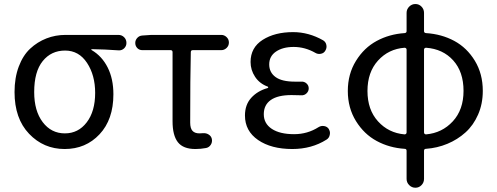

<svg xmlns="http://www.w3.org/2000/svg" viewBox="-20 -713 2422 935"><path d="M294.9 12.7Q192.4 12.7 121.6 -61.5Q50.8 -135.7 50.8 -264.6Q50.8 -334 71.3 -388.7Q91.8 -443.4 127 -476.1Q162.1 -508.8 206.1 -525.9Q250 -543 298.8 -543H556.6Q573.2 -543 584.5 -531.7Q595.7 -520.5 595.7 -503.9Q595.7 -488.3 584.5 -477.5Q573.2 -466.8 557.6 -467.8Q489.3 -472.7 426.8 -473.6Q424.8 -473.6 424.8 -471.7Q424.8 -469.7 426.8 -468.8Q476.6 -439.5 504.4 -384.3Q532.2 -329.1 532.2 -253.9Q532.2 -130.9 464.8 -59.1Q397.5 12.7 294.9 12.7ZM295.9 -63.5Q361.3 -63.5 402.3 -117.2Q443.4 -170.9 443.4 -260.7Q443.4 -346.7 403.8 -406.7Q364.3 -466.8 296.9 -466.8Q229.5 -466.8 188 -415.5Q146.5 -364.3 146.5 -264.6Q146.5 -172.9 188 -118.2Q229.5 -63.5 295.9 -63.5Z M931.6 12.7Q872.1 12.7 846.2 -20.5Q820.3 -53.7 820.3 -122.1V-459Q820.3 -468.8 810.5 -468.8H672.9Q658.2 -468.8 648.4 -479Q638.7 -489.3 638.7 -503.9Q638.7 -517.6 648.4 -528.3Q658.2 -539.1 672.9 -540L716.8 -543H1057.6Q1072.3 -543 1083.5 -532.2Q1094.7 -521.5 1094.7 -505.9Q1094.7 -490.2 1083.5 -479.5Q1072.3 -468.8 1057.6 -468.8H918.9Q909.2 -468.8 909.2 -459Q906.2 -339.8 906.2 -116.2Q906.2 -87.9 917.5 -75.7Q928.7 -63.5 951.2 -63.5Q960 -63.5 969.7 -64.5Q984.4 -65.4 996.6 -57.6Q1008.8 -49.8 1011.7 -36.1Q1014.6 -20.5 1006.3 -7.8Q998 4.9 983.4 7.8Q957 12.7 931.6 12.7Z M1403.3 12.7Q1300.8 12.7 1236.8 -31.2Q1172.9 -75.2 1172.9 -150.4Q1172.9 -203.1 1203.6 -236.8Q1234.4 -270.5 1283.2 -284.2Q1286.1 -285.2 1286.1 -287.6Q1286.1 -290 1284.2 -291Q1244.1 -305.7 1222.2 -338.9Q1200.2 -372.1 1200.2 -411.1Q1200.2 -481.4 1259.3 -519Q1318.4 -556.6 1407.2 -556.6Q1483.4 -556.6 1553.7 -516.6Q1566.4 -508.8 1569.3 -494.1Q1572.3 -479.5 1564.5 -466.8Q1557.6 -454.1 1543 -451.2Q1528.3 -448.2 1516.6 -455.1Q1465.8 -484.4 1410.2 -484.4Q1357.4 -484.4 1324.2 -461.9Q1291 -439.5 1291 -399.4Q1291 -360.4 1321.8 -337.9Q1352.5 -315.4 1416 -315.4Q1431.6 -315.4 1447.3 -315.4Q1461.9 -316.4 1472.7 -306.6Q1483.4 -296.9 1483.4 -282.7Q1483.4 -268.6 1472.7 -258.3Q1461.9 -248 1447.3 -249Q1422.9 -250 1399.4 -250Q1333 -250 1298.8 -226.1Q1264.6 -202.1 1264.6 -156.7Q1264.6 -111.3 1303.7 -85.4Q1342.8 -59.6 1412.1 -59.6Q1477.5 -59.6 1531.2 -93.8Q1543.9 -101.6 1558.6 -99.1Q1573.2 -96.7 1581.1 -85Q1586.9 -75.2 1586.9 -64.5Q1586.9 -60.5 1585.9 -56.6Q1583 -41 1570.3 -33.2Q1498 12.7 1403.3 12.7Z M2054.7 -480.5Q2050.8 -480.5 2047.9 -478Q2044.9 -475.6 2044.9 -471.7V-68.4Q2044.9 -63.5 2047.9 -61Q2050.8 -58.6 2054.7 -58.6Q2132.8 -65.4 2185.1 -122.1Q2237.3 -178.7 2237.3 -270.5Q2237.3 -363.3 2187 -418.9Q2136.7 -474.6 2054.7 -480.5ZM1950.2 -58.6Q1954.1 -58.6 1957 -61Q1960 -63.5 1960 -68.4V-471.7Q1960 -475.6 1957 -478Q1954.1 -480.5 1950.2 -480.5Q1872.1 -474.6 1820.8 -418Q1769.5 -361.3 1769.5 -270Q1769.5 -178.7 1820.8 -122.1Q1872.1 -65.4 1950.2 -58.6ZM2044.9 -650.4V-561.5Q2044.9 -552.7 2054.7 -551.8Q2130.9 -546.9 2192.4 -513.7Q2253.9 -480.5 2292.5 -417Q2331.1 -353.5 2331.1 -270.5Q2331.1 -207 2308.1 -154.8Q2285.2 -102.5 2246.6 -67.9Q2208 -33.2 2158.7 -12.7Q2109.4 7.8 2054.7 11.7Q2044.9 11.7 2044.9 21.5V158.2Q2044.9 175.8 2032.7 188.5Q2020.5 201.2 2002.9 201.2Q1985.4 201.2 1972.7 188.5Q1960 175.8 1960 158.2V21.5Q1960 11.7 1950.2 11.7Q1876 6.8 1814.5 -26.4Q1752.9 -59.6 1713.4 -123.5Q1673.8 -187.5 1673.8 -270Q1673.8 -352.5 1713.4 -416.5Q1752.9 -480.5 1814.5 -513.7Q1876 -546.9 1950.2 -551.8Q1960 -552.7 1960 -561.5V-650.4Q1960 -668 1972.7 -680.7Q1985.4 -693.4 2002.9 -693.4Q2020.5 -693.4 2032.7 -680.7Q2044.9 -668 2044.9 -650.4Z"/></svg>

Font: irohamaru Regular
Style: Regular
Weight: 400
Designer: [Source Han Sans]
Ryoko NISHIZUKA  (kana & ideographs); Paul D. Hunt (Latin, Greek & Cyrillic); Wenlong ZHANG  (bopomofo
Version: Version 1.00